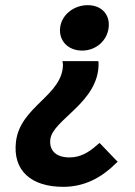

<svg xmlns="http://www.w3.org/2000/svg" viewBox="-20 -523 524 744"><path d="M42 25C28 140 103 201 225 201C311 201 377 162 429 110L436 104L366 31L357 38C324 68 291 87 249 87C195 87 170 58 175 17C184 -60 364 -126 362 -278L361 -286H222L224 -274C224 -153 59 -112 42 25ZM213 -416C207 -365 244 -327 298 -327C352 -327 395 -365 401 -416C407 -466 374 -503 320 -503C266 -503 219 -466 213 -416Z"/></svg>

Font: Falling Sky
Style: SeBdObl
Weight: 600
Designer: Paul D. Hunt
Foundry: Adobe Systems Incorporated
Version: Version 1.02